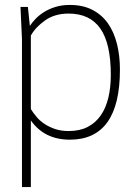

<svg xmlns="http://www.w3.org/2000/svg" viewBox="-20 -558 559 778"><path d="M105 200H69V-400L63 -530H93L101 -453Q110 -467 124.5 -482Q139 -497 159 -509.5Q179 -522 205 -530Q231 -538 263 -538Q316 -538 354.5 -518Q393 -498 417.5 -463Q442 -428 454 -380Q466 -332 466 -276Q466 8 263 8Q160 8 105 -70ZM258 -27Q303 -27 335 -43.5Q367 -60 388 -90Q409 -120 419 -162Q429 -204 429 -254Q429 -382 386.5 -442.5Q344 -503 258 -503Q202 -503 163 -475.5Q124 -448 105 -414V-116Q115 -100 128.5 -84Q142 -68 161 -55.5Q180 -43 204 -35Q228 -27 258 -27Z"/></svg>

Font: Tanohe Sans ExtraLight
Style: Regular
Weight: 250
Designer: Village Type and Design LLC & Cristiano Sobral
Foundry: Cooper Hewitt Smithsonian Design Museum
Version: Version 1.00;May 30, 2020;FontCreator 12.0.0.2522 64-bit; tt